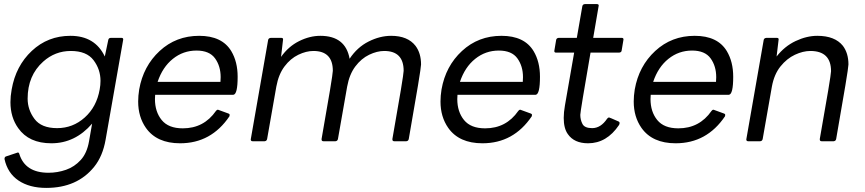

<svg xmlns="http://www.w3.org/2000/svg" viewBox="-20 -690 4228 938"><path d="M206 228Q124 228 70.5 192Q17 156 2 87Q2 76 10 74Q65 55 67 55Q72 55 74 61Q102 154 217 154Q261 154 302.5 139.5Q344 125 374.5 91.5Q405 58 415 0L430 -86Q347 10 231 10Q121 10 69 -64Q31 -117 31 -191Q31 -220 37 -253Q57 -368 135.5 -441.5Q214 -515 324 -515Q444 -515 492 -414L509 -495Q511 -505 522 -505H574Q582 -505 582 -497L496 -8Q482 73 440 125Q357 228 206 228ZM259 -64Q336 -64 394 -116Q452 -168 467 -253Q471 -275 471 -295Q471 -351 437 -396Q403 -441 326 -441Q249 -441 191 -389Q115 -321 115 -208Q115 -154 148.5 -109Q182 -64 259 -64Z M860 10Q746 10 693 -65Q655 -119 655 -194Q655 -222 660 -253Q680 -367 760 -441Q840 -515 953 -515Q1065 -515 1110 -440Q1141 -388 1141 -315Q1141 -229 1120 -227H738L737 -206Q737 -144 770 -103.5Q803 -63 873 -63Q976 -63 1035 -148Q1039 -154 1045 -154Q1047 -154 1097 -135Q1102 -133 1102 -129L1101 -122Q1012 10 860 10ZM1057 -290 1058 -313Q1058 -367 1030.5 -405Q1003 -443 940 -443Q875 -443 824.5 -402.5Q774 -362 750 -290Z M1965 0H1906Q1897 0 1897 -9V-11Q1952 -322 1952 -344Q1952 -441 1857 -441Q1822 -441 1783.5 -422.5Q1745 -404 1716 -365.5Q1687 -327 1676 -267L1631 -11Q1629 -1 1619 0H1560Q1551 0 1551 -9V-11Q1606 -322 1606 -344Q1606 -441 1511 -441Q1476 -441 1437.5 -422.5Q1399 -404 1370 -365.5Q1341 -327 1330 -267L1285 -11Q1283 -1 1273 0H1214Q1205 0 1205 -9L1290 -495Q1292 -504 1303 -505H1354Q1363 -505 1363 -498L1353 -412Q1389 -463 1441 -489Q1493 -515 1545 -515Q1668 -515 1688 -403Q1725 -459 1780.5 -487Q1836 -515 1891 -515Q1972 -515 2010 -466Q2037 -430 2037 -375Q2037 -352 1977 -11Q1975 -1 1965 0Z M2337 10Q2223 10 2170 -65Q2132 -119 2132 -194Q2132 -222 2137 -253Q2157 -367 2237 -441Q2317 -515 2430 -515Q2542 -515 2587 -440Q2618 -388 2618 -315Q2618 -229 2597 -227H2215L2214 -206Q2214 -144 2247 -103.5Q2280 -63 2350 -63Q2453 -63 2512 -148Q2516 -154 2522 -154Q2524 -154 2574 -135Q2579 -133 2579 -129L2578 -122Q2489 10 2337 10ZM2534 -290 2535 -313Q2535 -367 2507.5 -405Q2480 -443 2417 -443Q2352 -443 2301.5 -402.5Q2251 -362 2227 -290Z M2853 10Q2785 10 2754 -35Q2734 -63 2734 -114Q2734 -141 2740 -175L2785 -433H2696Q2688 -433 2688 -441L2697 -495Q2699 -504 2709 -505H2798L2825 -660Q2827 -669 2837 -670H2896Q2905 -670 2905 -663L2878 -505H3018Q3026 -505 3026 -497L3017 -443Q3016 -434 3005 -433H2865Q2815 -145 2815 -129Q2815 -105 2825.5 -84.5Q2836 -64 2873 -64Q2915 -64 2946 -110Q2950 -116 2956 -116Q2958 -116 3003 -96Q3007 -94 3007 -89Q3007 -84 3004 -79Q2944 10 2853 10Z M3281 10Q3167 10 3114 -65Q3076 -119 3076 -194Q3076 -222 3081 -253Q3101 -367 3181 -441Q3261 -515 3374 -515Q3486 -515 3531 -440Q3562 -388 3562 -315Q3562 -229 3541 -227H3159L3158 -206Q3158 -144 3191 -103.5Q3224 -63 3294 -63Q3397 -63 3456 -148Q3460 -154 3466 -154Q3468 -154 3518 -135Q3523 -133 3523 -129L3522 -122Q3433 10 3281 10ZM3478 -290 3479 -313Q3479 -367 3451.5 -405Q3424 -443 3361 -443Q3296 -443 3245.5 -402.5Q3195 -362 3171 -290Z M4053 0H3994Q3985 0 3985 -9V-11Q4040 -321 4040 -342Q4040 -441 3939 -441Q3903 -441 3863.5 -422.5Q3824 -404 3793 -365.5Q3762 -327 3751 -267L3706 -11Q3704 -1 3694 0H3635Q3626 0 3626 -9L3711 -495Q3713 -504 3724 -505H3775Q3784 -505 3784 -498L3774 -414Q3813 -464 3867 -489.5Q3921 -515 3973 -515Q4059 -515 4098 -466Q4125 -430 4125 -375Q4125 -352 4065 -11Q4063 -1 4053 0Z"/></svg>

Font: YamahaIndonesia935. App
Style: Italic
Weight: 400
Italic angle: -10°
Designer: Dalton Maag Ltd
Foundry: Dalton Maag Ltd
Version: Version 1.002; January 01, 2024; Regular/Italic